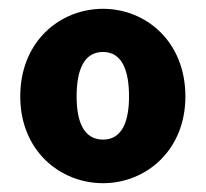

<svg xmlns="http://www.w3.org/2000/svg" viewBox="-20 -833 467 436"><path d="M214 -417C311 -417 401 -491 401 -614C401 -739 311 -813 214 -813C116 -813 26 -739 26 -614C26 -491 116 -417 214 -417ZM214 -516C171 -516 154 -555 154 -614C154 -675 171 -715 214 -715C256 -715 273 -675 273 -614C273 -555 256 -516 214 -516Z"/></svg>

Font: Noto Sans JP Black
Style: Regular
Weight: 900
Designer: Ryoko NISHIZUKA 西塚涼子 (kana, bopomofo & ideographs); Paul D. Hunt (Latin, Greek & Cyrillic); Sandoll Communications 산돌커뮤니
Foundry: Adobe
Version: Version 2.002;hotconv 1.0.116;makeotfexe 2.5.65601